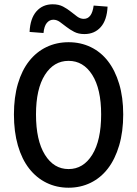

<svg xmlns="http://www.w3.org/2000/svg" viewBox="-20 -864 640 896"><path d="M300 12Q244 12 197 -11Q150 -34 116 -77.5Q82 -121 63.5 -185Q45 -249 45 -330Q45 -410 63.5 -473Q82 -536 116 -579Q150 -622 197 -644.5Q244 -667 300 -667Q356 -667 403 -644.5Q450 -622 483.5 -579Q517 -536 536 -473Q555 -410 555 -330Q555 -249 536 -185Q517 -121 483.5 -77.5Q450 -34 403 -11Q356 12 300 12ZM300 -75Q369 -75 410.5 -142Q452 -209 452 -330Q452 -449 410.5 -514.5Q369 -580 300 -580Q231 -580 189.5 -514.5Q148 -449 148 -330Q148 -209 189.5 -142Q231 -75 300 -75ZM374 -705Q346 -705 326 -715.5Q306 -726 290 -738.5Q274 -751 259.5 -761.5Q245 -772 229 -772Q211 -772 198.5 -757Q186 -742 183 -710L118 -715Q121 -778 150 -811Q179 -844 226 -844Q254 -844 274 -833.5Q294 -823 310 -810Q326 -797 340.5 -786.5Q355 -776 371 -776Q409 -776 417 -838L482 -833Q479 -770 450 -737.5Q421 -705 374 -705Z"/></svg>

Font: SauceCodePro Nerd Font Mono
Style: Regular
Weight: 500
Monospace: yes
Designer: Paul D. Hunt, Teo Tuominen
Foundry: Adobe Systems Incorporated
Version: Version 2.030;PS 1.000;hotconv 16.6.51;makeotf.lib2.5.65220;